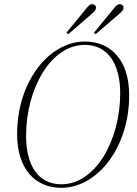

<svg xmlns="http://www.w3.org/2000/svg" viewBox="-20 -886 658 920"><path d="M274 14C443 14 599 -174 599 -430C599 -596 513 -687 386 -687C218 -687 62 -499 62 -243C62 -77 148 14 274 14ZM274 -3C159 -3 105 -99 105 -235C105 -460 223 -671 386 -671C501 -671 556 -574 556 -439C556 -214 438 -3 274 -3ZM298 -729 307 -722 420 -820C435 -833 440 -840 440 -850C440 -859 432 -866 422 -866C412 -866 404 -859 390 -841ZM430 -729 438 -722 552 -820C567 -833 572 -840 572 -850C572 -859 563 -866 554 -866C544 -866 535 -859 522 -841Z"/></svg>

Font: Source Serif 4 Display Light
Style: Italic
Weight: 300
Italic angle: -12°
Designer: Frank Grießhammer
Foundry: Adobe Systems Incorporated
Version: Version 4.004;hotconv 1.0.117;makeotfexe 2.5.65602